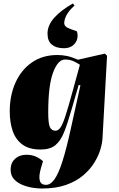

<svg xmlns="http://www.w3.org/2000/svg" viewBox="-20 -853 681 1103"><path d="M442 -363 432 -365 392 -227Q369 -146 348.5 -94.5Q328 -43 297.5 -18.5Q267 6 213 6Q148 6 109 -22.5Q70 -51 53 -100.5Q36 -150 36 -213Q36 -305 69 -378.5Q102 -452 163.5 -494.5Q225 -537 310 -537Q337 -537 364 -531.5Q391 -526 428 -510L582 -545L595 -533L569 -61Q568 -33 557 4.5Q546 42 522 81Q498 120 458.5 154Q419 188 360 209Q301 230 219 230Q201 230 171.5 226Q142 222 112 210.5Q82 199 61.5 177.5Q41 156 41 121Q41 83 66.5 59.5Q92 36 132 36Q161 36 184.5 46Q208 56 227 73L216 110Q187 209 244 209Q270 209 293 177Q316 145 339 73Q362 1 388 -119ZM299 -102Q314 -102 327 -120Q340 -138 356 -187Q372 -236 397 -328L439 -481Q418 -495 398.5 -503Q379 -511 353 -511Q313 -511 285 -436.5Q257 -362 257 -207Q257 -142 267 -122Q277 -102 299 -102ZM399 -833 408 -821Q377 -793 363 -767.5Q349 -742 349 -720Q349 -710 356.5 -702Q364 -694 383 -687L422 -673Q433 -634 411.5 -605Q390 -576 346 -576Q303 -576 278 -596.5Q253 -617 253 -660Q253 -708 292 -751.5Q331 -795 399 -833Z"/></svg>

Font: Literata 72pt Black
Style: Italic
Weight: 900
Italic angle: -2°
Designer: Latin by Veronika Burian and Jose Scaglione. Greek by Irene Vlachou. Cyrillic by Vera Evstafieva
Foundry: TypeTogether
Version: Version 3.002